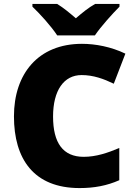

<svg xmlns="http://www.w3.org/2000/svg" viewBox="-20 -947 689 977"><path d="M588 -927H464C429 -907 401 -884 366 -854C331 -884 306 -905 271 -927H145V-913C183 -877 241 -813 271 -767H463C494 -813 554 -879 588 -913ZM395 -565C455 -565 507 -546 559 -521L618 -674C545 -709 466 -724 397 -724C174 -724 51 -571 51 -355C51 -138 152 10 385 10C459 10 524 -2 587 -30V-194C528 -169 469 -149 406 -149C301 -149 250 -219 250 -354C250 -487 305 -565 395 -565Z"/></svg>

Font: Noto Sans UI Black
Style: Regular
Weight: 900
Designer: Monotype Design Team
Foundry: Monotype Imaging Inc.
Version: Version 1.901